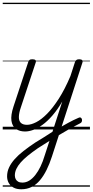

<svg xmlns="http://www.w3.org/2000/svg" viewBox="-20 -950 680 1409"><path d="M401 -2Q421 -15 441 -26.5Q461 -38 480.5 -48.5Q500 -59 519 -68.5Q538 -78 555 -85Q566 -91 573 -86.5Q580 -82 581.5 -73.5Q583 -65 580 -57Q577 -49 568 -45Q546 -34 524 -22Q502 -10 479.5 2.5Q457 15 434 29Q411 43 388 56ZM136 439Q102 439 79 426.5Q56 414 44 392.5Q32 371 32 344Q32 310 46.5 279Q61 248 87.5 218Q114 188 152.5 158Q191 128 239 96Q271 77 302.5 57Q334 37 365 17L437 -205Q401 -144 364.5 -102Q328 -60 292 -34Q256 -8 223.5 3.5Q191 15 164 15Q124 15 97 -4Q70 -23 64 -63.5Q58 -104 79 -168L187 -494Q191 -506 197 -510.5Q203 -515 217 -515Q234 -515 240 -509Q246 -503 242 -491L133 -162Q119 -121 118.5 -92Q118 -63 133 -48.5Q148 -34 178 -34Q208 -34 246 -53.5Q284 -73 326 -115.5Q368 -158 412 -226.5Q456 -295 497 -392L530 -494Q535 -506 541.5 -510.5Q548 -515 561 -515Q577 -515 583 -508.5Q589 -502 584 -488L361 199Q344 252 322 296.5Q300 341 273 373Q246 405 212 422Q178 439 136 439ZM144 390Q171 390 194.5 375.5Q218 361 239 334.5Q260 308 277.5 271.5Q295 235 308 191L343 84Q322 97 301 110.5Q280 124 259 137Q217 166 185 192Q153 218 132 242Q111 266 100 289.5Q89 313 89 337Q89 352 95 364Q101 376 113 383Q125 390 144 390ZM0 410H640V420H0ZM0 -20H640V0H0ZM0 -505H640V-500H0ZM0 -930H640V-920H0Z"/></svg>

Font: Playwrite DE LA Guides
Style: Regular
Weight: 400
Designer: Veronika Burian, José Scaglione
Foundry: TypeTogether
Version: Version 1.003